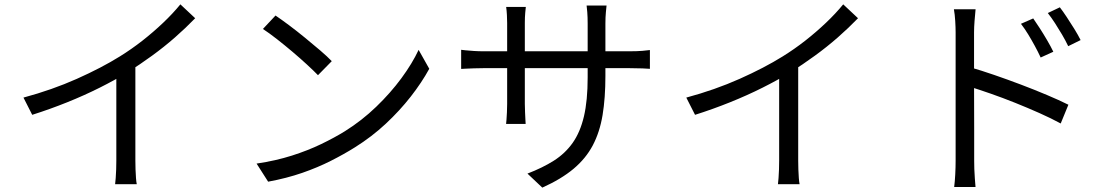

<svg xmlns="http://www.w3.org/2000/svg" viewBox="-20 -803 5040 869"><path d="M86.2 -361.3Q215.9 -396.3 327.9 -446.2Q439.8 -496.1 522.6 -547.7Q575.4 -580.5 624.9 -619.2Q674.3 -658 718.3 -699.8Q762.3 -741.6 796.4 -783.3L863.4 -720.5Q820.6 -676.3 771.7 -633.4Q722.7 -590.5 668.2 -550.9Q613.7 -511.2 555.3 -474.4Q500.4 -440.8 431.2 -406.1Q362 -371.4 284.2 -340.1Q206.3 -308.8 125.8 -283.3ZM506.5 -506.3 592.7 -532.1V-75.9Q592.7 -57.4 593.4 -36.2Q594.1 -15 595.5 2.9Q596.9 20.9 599 30.7H501Q502.4 20.9 503.7 2.9Q505.1 -15 505.8 -36.2Q506.5 -57.4 506.5 -75.9Z M1227 -732.7Q1253.7 -714.7 1288.7 -688.5Q1323.7 -662.3 1360.2 -632.4Q1396.8 -602.5 1429.1 -574.9Q1461.4 -547.2 1481.6 -526.2L1419.2 -462.7Q1400.4 -482.2 1370 -510.2Q1339.6 -538.2 1303.9 -568.5Q1268.2 -598.7 1233.2 -626.1Q1198.2 -653.5 1170 -671.9ZM1141.3 -62.6Q1228.7 -75.6 1301.3 -98.8Q1373.9 -122 1433.8 -150.9Q1493.7 -179.8 1540.9 -209Q1618.1 -257.3 1682.9 -319.9Q1747.8 -382.4 1796.9 -449.1Q1846 -515.8 1874.7 -577.3L1922.9 -491.7Q1889 -429.8 1839.2 -365.9Q1789.3 -302 1726.2 -243.1Q1663.1 -184.2 1587 -136.5Q1537.2 -105.2 1477.6 -75.1Q1418 -44.9 1347.7 -20.5Q1277.4 3.8 1193.6 19.3Z M2720.1 -459.4Q2720.1 -359.5 2707.3 -282.2Q2694.5 -205 2663 -145.2Q2631.4 -85.5 2575.8 -38.9Q2520.2 7.6 2434.5 46.2L2367.3 -17.3Q2435.6 -43.5 2486.7 -75.8Q2537.7 -108.2 2571.8 -156.2Q2605.9 -204.3 2622.9 -276.1Q2639.8 -347.9 2639.8 -453V-696Q2639.8 -725.8 2638 -748.2Q2636.2 -770.5 2635 -777.9H2725.3Q2724.5 -770.5 2722.3 -748.2Q2720.1 -725.8 2720.1 -696ZM2359.9 -771.6Q2359.1 -764.6 2357.2 -744.9Q2355.4 -725.2 2355.4 -699.3V-332.6Q2355.4 -314.7 2356.4 -295.4Q2357.4 -276 2358 -261.6Q2358.7 -247.3 2359.1 -242.2H2270.6Q2271.4 -247.3 2272.4 -261.3Q2273.4 -275.4 2274.4 -294.8Q2275.4 -314.1 2275.4 -332.6V-699Q2275.4 -715.5 2274.3 -735.1Q2273.3 -754.8 2270.9 -771.6ZM2067.2 -577.6Q2071.9 -576.9 2087.6 -575.3Q2103.3 -573.7 2124.9 -572.3Q2146.5 -570.9 2167.4 -570.9H2829.8Q2863.4 -570.9 2887.4 -572.9Q2911.4 -574.9 2921.5 -576.5V-491.5Q2913.3 -492.3 2888.4 -493.4Q2863.4 -494.5 2830.2 -494.5H2167.4Q2145.9 -494.5 2125 -493.7Q2104.1 -492.9 2088.6 -492.2Q2073.1 -491.5 2067.2 -491.1Z M3086.2 -361.3Q3215.9 -396.3 3327.9 -446.2Q3439.8 -496.1 3522.6 -547.7Q3575.4 -580.5 3624.9 -619.2Q3674.3 -658 3718.3 -699.8Q3762.3 -741.6 3796.4 -783.3L3863.4 -720.5Q3820.6 -676.3 3771.7 -633.4Q3722.7 -590.5 3668.2 -550.9Q3613.7 -511.2 3555.3 -474.4Q3500.4 -440.8 3431.2 -406.1Q3362 -371.4 3284.2 -340.1Q3206.3 -308.8 3125.8 -283.3ZM3506.5 -506.3 3592.7 -532.1V-75.9Q3592.7 -57.4 3593.4 -36.2Q3594.1 -15 3595.5 2.9Q3596.9 20.9 3599 30.7H3501Q3502.4 20.9 3503.7 2.9Q3505.1 -15 3505.8 -36.2Q3506.5 -57.4 3506.5 -75.9Z M4656.4 -719.6Q4668.9 -701.8 4685.9 -675.5Q4702.9 -649.1 4719.3 -621Q4735.7 -593 4747.4 -568.8L4690.1 -542.7Q4677.8 -569.2 4663.4 -595.6Q4649.1 -622 4633.5 -647.6Q4617.8 -673.1 4600.9 -695.3ZM4776.9 -769.9Q4790.4 -752.5 4807.6 -726.5Q4824.8 -700.5 4842.1 -672.7Q4859.3 -644.9 4870.9 -621.6L4814.8 -594Q4802.1 -620.5 4786.9 -646.4Q4771.6 -672.3 4755.5 -697.3Q4739.4 -722.3 4722.4 -744ZM4305.2 -75.2Q4305.2 -89.3 4305.2 -131.4Q4305.2 -173.4 4305.2 -232Q4305.2 -290.5 4305.2 -355.3Q4305.2 -420.2 4305.2 -481.2Q4305.2 -542.1 4305.2 -588.9Q4305.2 -635.6 4305.2 -656.6Q4305.2 -678.1 4303.4 -708Q4301.6 -737.9 4297.4 -761H4395.5Q4393.2 -738.5 4390.9 -708.8Q4388.6 -679.2 4388.6 -656.6Q4388.6 -617.9 4388.6 -563.2Q4388.6 -508.6 4388.6 -447.3Q4388.6 -386 4388.9 -325.3Q4389.2 -264.6 4389.2 -212.3Q4389.2 -160 4389.2 -123.4Q4389.2 -86.9 4389.2 -75.2Q4389.2 -59.8 4389.8 -38.1Q4390.4 -16.4 4392.2 5.1Q4393.9 26.5 4395.3 43.4H4298.6Q4301.8 19.4 4303.5 -14Q4305.2 -47.3 4305.2 -75.2ZM4370.9 -498.5Q4420.3 -484.3 4479.9 -463.8Q4539.6 -443.3 4601.1 -420Q4662.7 -396.7 4718.5 -373.1Q4774.3 -349.6 4815.6 -329L4780.8 -244.1Q4738.2 -267.4 4684.4 -291.3Q4630.6 -315.2 4574 -337.9Q4517.4 -360.5 4464.7 -378.9Q4411.9 -397.3 4370.9 -410.1Z"/></svg>

Font: Noto Sans JP
Style: Regular
Weight: 100
Designer: Ryoko NISHIZUKA 西塚涼子 (kana, bopomofo & ideographs); Paul D. Hunt (Latin, Greek & Cyrillic); Sandoll Communications 산돌커뮤니
Foundry: Adobe
Version: Version 2.004;hotconv 1.0.118;makeotfexe 2.5.65603